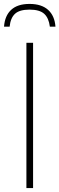

<svg xmlns="http://www.w3.org/2000/svg" viewBox="-46 -958 302 978"><path d="M88.5 0V-740H122.5V0ZM-25.5 -822Q-21.5 -878 11 -908Q43.5 -938 104.5 -938Q165.5 -938 199 -907.8Q232.5 -877.5 236.5 -822H208Q202.5 -866.5 179 -887.8Q155.5 -909 104.5 -909Q53.5 -909 30.5 -887.8Q7.5 -866.5 3 -822Z"/></svg>

Font: Encode Sans SmCnd Th
Style: Regular
Weight: 100
Width: 4
Designer: Multiple Designers
Foundry: Impallari Type
Version: Version 3.002; ttfautohint (v1.8.3) -l 8 -r 50 -G 200 -x 14 